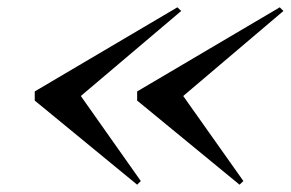

<svg xmlns="http://www.w3.org/2000/svg" viewBox="-20 -650 795 525"><path d="M635 -145 355 -375V-400L745 -630L755 -620L481 -387.5L645.5 -155ZM355 -145 75 -375V-400L465 -630L475.5 -620L201 -387.5L365 -155Z"/></svg>

Font: Bodoni Moda 11pt
Style: Italic
Weight: 400
Italic angle: -13°
Version: Version 2.004